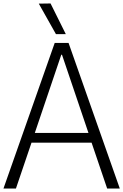

<svg xmlns="http://www.w3.org/2000/svg" viewBox="-24 -1089 712 1109"><path d="M-4 0 292 -841H372L668 0H595L505 -265H158L68 0ZM177 -321H487L334 -773H330ZM299 -892 200 -1068 268 -1069 356 -892Z"/></svg>

Font: Matangi
Style: Regular
Weight: 400
Designer: Prashant Pant
Foundry: The Graphic Ant
Version: Version 3.002